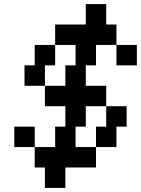

<svg xmlns="http://www.w3.org/2000/svg" viewBox="-20 -820 690 940"><path d="M400 -700H250V-600H350V-500H300V-400H200V-300H300V-200H250V-100H150V0H200V100H300V0H450V-100H350V-200H400V-300H500V-400H400V-500H450V-600H550V-700H500V-800H400ZM50 -100H150V-200H50ZM100 -400H200V-500H250V-600H150V-500H100ZM450 -100H550V-200H600V-300H500V-200H450ZM550 -500H650V-600H550Z"/></svg>

Font: LS-VG5000 Shifted
Style: Regular
Weight: 400
Designer: Justin Bihan, 2021
Foundry: Justin Bihan, 2021
Version: Version 1.000;Glyphs 3.1.2 (3151)